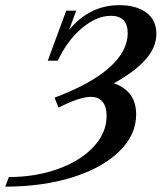

<svg xmlns="http://www.w3.org/2000/svg" viewBox="-64 -696 616 732"><path d="M-43.9 15.6 -30.3 -21Q71.3 -21 157 -51.8Q242.7 -82.5 292.5 -136Q342.3 -189.5 342.3 -253.4Q342.3 -289.6 326.9 -308.1Q311.5 -326.7 283.2 -326.7Q238.8 -326.7 159.2 -285.6L144 -323.7Q281.2 -375 352.1 -437.7Q422.9 -500.5 422.9 -569.3Q422.9 -635.7 358.4 -635.7Q304.7 -635.7 249 -589.4Q193.4 -543 156.2 -464.8H118.2L188.5 -655.3H226.6L199.2 -581.5Q276.9 -676.3 391.1 -676.3Q455.6 -676.3 493.9 -647.9Q532.2 -619.6 532.2 -567.4Q532.2 -516.1 491.9 -470Q451.7 -423.8 370.1 -378.4Q455.1 -349.1 455.1 -259.8Q455.1 -181.6 390.6 -118.7Q326.2 -55.7 212.2 -20Q98.1 15.6 -43.9 15.6Z"/></svg>

Font: Elstob 8pt Medium
Style: Italic
Weight: 500
Italic angle: -20°
Designer: Peter S. Baker
Version: Version 1.015